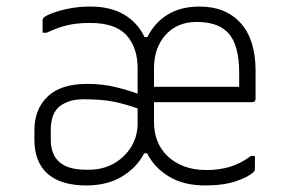

<svg xmlns="http://www.w3.org/2000/svg" viewBox="-20 -556 890 586"><path d="M255 -536Q318 -536 359.5 -511Q401 -486 421 -443H430Q451 -486 491 -511Q531 -536 589 -536Q669 -536 714.5 -485.5Q760 -435 760 -340V-255Q760 -244 749 -244H450V-185Q450 -119 491 -80Q511 -60 541.5 -48.5Q572 -37 610 -37Q649 -37 682 -47Q715 -57 746 -80H758V-40Q758 -35 755 -32Q739 -16 700.5 -3Q662 10 606 10Q541 10 496 -17Q451 -44 429 -88H420Q397 -44 352 -17Q307 10 244 10Q165 10 125 -26Q85 -62 85 -129V-158Q85 -223 125.5 -261.5Q166 -300 246 -300Q293 -300 333.5 -290Q374 -280 400 -270V-348Q400 -411 366 -448.5Q332 -486 255 -486Q215 -486 185.5 -479Q156 -472 122 -456H110V-494Q110 -499 113 -502Q119 -508 140 -516Q161 -524 191 -530Q221 -536 255 -536ZM580 -489Q521 -489 485.5 -449.5Q450 -410 450 -348V-291H710V-334Q710 -421 675 -457Q644 -489 580 -489ZM242 -38H252Q294 -38 327.5 -57Q361 -76 380.5 -108Q400 -140 400 -179V-225Q361 -239 325 -246Q289 -253 236 -253Q208 -253 189 -246Q170 -239 158 -228Q145 -215 140 -197.5Q135 -180 135 -160V-130Q135 -38 242 -38Z"/></svg>

Font: Recursive Sn Lnr St Lt
Style: Regular
Weight: 300
Version: Version 1.079;hotconv 1.0.112;makeotfexe 2.5.65598; ttfautoh